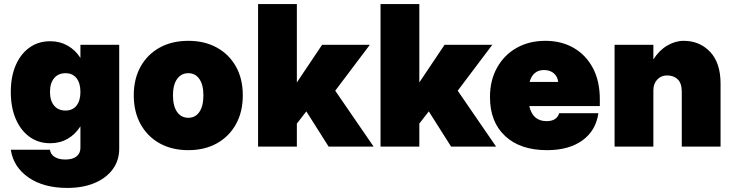

<svg xmlns="http://www.w3.org/2000/svg" viewBox="-20 -720 3598 943"><path d="M565.5 -500V10.5Q565.5 68 533.8 111.2Q502 154.5 444.8 178.8Q387.5 203 310.5 203Q194.5 203 120.2 151.8Q46 100.5 33 15.5H225.5Q228 37.5 248 50.5Q268 63.5 301 63.5Q336.5 63.5 355.8 48.2Q375 33 375 6V-99.5Q350 -60 312 -38.2Q274 -16.5 226.5 -16.5Q168.5 -16.5 125 -48Q81.5 -79.5 57.2 -136.2Q33 -193 33 -268.5Q33 -343.5 57.2 -399.5Q81.5 -455.5 125 -486.5Q168.5 -517.5 226.5 -517.5Q274 -517.5 312 -496Q350 -474.5 375 -435.5V-500ZM225.5 -268.5Q225.5 -225.5 245.8 -201.2Q266 -177 302 -177Q336.5 -177 355.8 -201.2Q375 -225.5 375 -268.5Q375 -311.5 355.8 -336Q336.5 -360.5 302 -360.5Q266 -360.5 245.8 -336Q225.5 -311.5 225.5 -268.5Z M637 -252Q637 -332.5 670.5 -392.8Q704 -453 764.2 -486.2Q824.5 -519.5 905 -519.5Q985 -519.5 1045.2 -486.2Q1105.5 -453 1139 -392.8Q1172.5 -332.5 1172.5 -252Q1172.5 -171 1139 -110.2Q1105.5 -49.5 1045.2 -16Q985 17.5 905 17.5Q824.5 17.5 764.2 -16Q704 -49.5 670.5 -110.2Q637 -171 637 -252ZM979 -252Q979 -303.5 959.2 -332Q939.5 -360.5 905 -360.5Q870 -360.5 849.8 -332Q829.5 -303.5 829.5 -252Q829.5 -199 849.8 -170.2Q870 -141.5 905 -141.5Q939.5 -141.5 959.2 -170.2Q979 -199 979 -252Z M1562 -500H1796.5L1626.5 -274.5L1815 0H1594L1484.5 -173L1438 -113V0H1247.5V-700H1438V-315Z M2163.5 -500H2398L2228 -274.5L2416.5 0H2195.5L2086 -173L2039.5 -113V0H1849V-700H2039.5V-315Z M2386.5 -243Q2386.5 -325 2421 -387.2Q2455.5 -449.5 2516.8 -484.5Q2578 -519.5 2659 -519.5Q2737 -519.5 2797.2 -485Q2857.5 -450.5 2891.8 -386.2Q2926 -322 2926 -232.5V-199H2579.5Q2596.5 -125 2664.5 -125Q2714.5 -125 2726.5 -164H2919Q2906.5 -78 2840.2 -30.2Q2774 17.5 2666.5 17.5Q2535.5 17.5 2461 -51.8Q2386.5 -121 2386.5 -243ZM2652 -376Q2597.5 -376 2581 -317.5H2721.5Q2718.5 -344.5 2699.8 -360.2Q2681 -376 2652 -376Z M3328.5 -269.5Q3328.5 -311 3308.8 -330.2Q3289 -349.5 3256 -349.5Q3227 -349.5 3208 -329.2Q3189 -309 3189 -276.5V0H2998.5V-500H3189V-428Q3216.5 -472 3256.5 -495.8Q3296.5 -519.5 3337.5 -519.5Q3416.5 -519.5 3467.8 -465.2Q3519 -411 3519 -309.5V0H3328.5Z"/></svg>

Font: Overused Grotesk Black
Style: Regular
Weight: 900
Version: Version 0.004